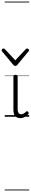

<svg xmlns="http://www.w3.org/2000/svg" viewBox="-58 -1435 379 2360"><path d="M192 17Q171 17 155.5 10.5Q140 4 129 -8Q118 -20 112.5 -38.5Q107 -57 107 -82V-496Q107 -506 113 -510.5Q119 -515 132 -515Q146 -515 152.5 -510.5Q159 -506 159 -496V-94Q159 -74 163.5 -60Q168 -46 177.5 -38.5Q187 -31 202 -31Q213 -31 223 -34.5Q233 -38 243 -45.5Q253 -53 263 -63Q269 -69 275.5 -68Q282 -67 288 -59Q293 -54 295 -48Q297 -42 292 -35Q281 -20 264.5 -8Q248 4 229.5 10.5Q211 17 192 17ZM275 -839Q283 -839 291 -832Q299 -825 299 -816Q299 -814 298 -810.5Q297 -807 293 -804L155 -638Q151 -632 145 -628.5Q139 -625 130 -625Q121 -625 115.5 -628.5Q110 -632 105 -638L-33 -804Q-36 -807 -37 -810.5Q-38 -814 -38 -816Q-38 -825 -30.5 -832Q-23 -839 -15 -839Q-10 -839 -6 -837Q-2 -835 2 -831L130 -694L259 -831Q263 -835 266.5 -837Q270 -839 275 -839ZM0 895H301V905H0ZM0 -20H301V0H0ZM0 -505H301V-500H0ZM0 -1415H301V-1405H0Z"/></svg>

Font: Playwrite BE WAL Guides
Style: Regular
Weight: 400
Designer: Veronika Burian, José Scaglione
Foundry: TypeTogether
Version: Version 1.003